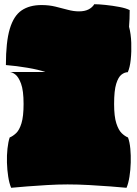

<svg xmlns="http://www.w3.org/2000/svg" viewBox="-20 -875 652 912"><path d="M33 17Q24 -4 19 -36Q14 -68 13 -102.5Q12 -137 15.5 -169Q19 -201 26 -222Q41 -228 56.5 -242.5Q72 -257 82 -289.5Q92 -322 92 -381Q92 -445 80 -477.5Q68 -510 52.5 -521.5Q37 -533 26 -533H195Q164 -544 111 -553Q58 -562 8 -566Q8 -676 26.5 -738Q45 -800 82.5 -825.5Q120 -851 177 -851Q213 -851 243.5 -843.5Q274 -836 302 -828.5Q330 -821 355 -821Q382 -821 400 -830Q418 -839 428 -855Q449 -855 482 -851.5Q515 -848 547 -842Q579 -836 596 -827Q596 -784 593 -748Q602 -714 603.5 -672Q605 -630 601 -592Q597 -554 587 -532Q572 -532 557 -520.5Q542 -509 532 -477Q522 -445 522 -381Q522 -322 532.5 -289.5Q543 -257 558 -242.5Q573 -228 588 -222Q596 -201 599 -169Q602 -137 601 -102.5Q600 -68 595 -36Q590 -4 581 17Q551 14 504 10.5Q457 7 404 4Q351 1 301 1Q255 1 204.5 4Q154 7 108.5 10.5Q63 14 33 17Z"/></svg>

Font: Oi
Style: Regular
Weight: 400
Designer: Kostas Bartsokas, Mohamad Dakak
Foundry: Foundry5
Version: Version 4.000